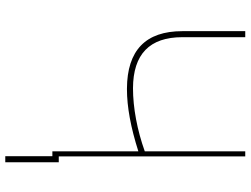

<svg xmlns="http://www.w3.org/2000/svg" viewBox="-130 -636 945 724"><g transform="rotate(90 342.0 -274.5)"><path d="M98 0ZM570.3 0H551.1V-324.2Q416.5 -281.2 317.1 -281.2H314.6Q98 -282.3 98 -490.1V-727.3H120.7V-490.1Q120.7 -304.7 313.2 -304Q368.6 -304 430 -315.5Q491.5 -327.1 551.1 -348.4V-727.3H570.3ZM592.3 177.6H569.6V-24.1H592.3Z"/></g></svg>

Font: Linik Sans Thin
Style: Regular
Weight: 100
Designer: Fonts by Rasmus Andersson / Changes by Cristiano Sobral with parts from Marc Monis
Foundry: rsms
Version: Version 3.020; ttfautohint (v1.6)